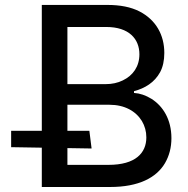

<svg xmlns="http://www.w3.org/2000/svg" viewBox="-20 -747 750 767"><path d="M420.1 0C533.7 0 604.8 -36.9 639.2 -95.5C656.2 -125 664.8 -158 664.8 -195C664.8 -270.2 630.7 -323.5 584.9 -352.3C561.8 -366.5 538.7 -374.3 515.3 -375.7V-382.8C558.9 -394.2 597.3 -417.6 619.7 -458.8C630.7 -479.4 636.4 -505 636.4 -535.5C636.4 -606.9 603.3 -667.6 536.6 -701.7C502.8 -718.8 460.6 -727.3 409.1 -727.3H147V0ZM249.3 -328.5H417.3C478 -328.5 522.7 -302.9 546.9 -263.5C558.6 -243.6 564.6 -221.9 564.6 -198.2C564.6 -136 521.7 -88.4 413.4 -88.4H249.3ZM249.3 -639.2H404.8C495.4 -639.2 536.9 -591.3 536.9 -530.2C536.9 -481.5 511.4 -445.3 470.5 -425.8C450.3 -415.8 427.2 -410.9 402 -410.9H249.3ZM345.9 -153.8 337 -224.4H24.5V-159.1Z"/></svg>

Font: Inter 465
Style: Regular
Weight: 400
Designer: Rasmus Andersson
Foundry: rsms
Version: Version 3.019;Glyphs 3.1.2 (3151)